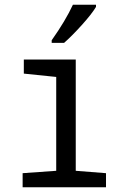

<svg xmlns="http://www.w3.org/2000/svg" viewBox="-20 -786 540 806"><path d="M75 -59 216 -69V-463L80 -477V-536H298V-69L425 -59V0H75ZM197 -617Q255 -699 286 -766H383V-757Q365 -727 323.5 -681Q282 -635 249 -606H197Z"/></svg>

Font: Noto Sans Mono UI Cond
Style: Regular
Weight: 400
Width: 3
Monospace: yes
Designer: Monotype Design team
Foundry: Monotype Imaging Inc.
Version: Version 1.000